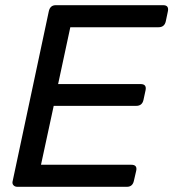

<svg xmlns="http://www.w3.org/2000/svg" viewBox="-20 -720 668 740"><path d="M47 0Q37 0 31.5 -6.5Q26 -13 29 -23L168 -676Q173 -700 195 -700H609Q632 -700 627 -676L619 -638Q614 -615 591 -615H251L204 -396H522Q546 -396 541 -372L533 -335Q528 -312 505 -312H187L138 -85H486Q510 -85 505 -62L496 -23Q491 0 469 0Z"/></svg>

Font: Lubike
Style: Italic
Weight: 400
Italic angle: -12°
Foundry: Honoka55
Version: Version 1.000;July 22, 2022;FontCreator 14.0.0.2862 64-bit